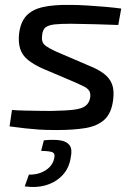

<svg xmlns="http://www.w3.org/2000/svg" viewBox="-20 -520 550 784"><path d="M265 -500Q300 -500 338 -497.5Q376 -495 411.5 -492Q447 -489 475 -485L463 -418Q417 -420 370.5 -421Q324 -422 271 -423Q230 -423 204.5 -420.5Q179 -418 166.5 -408.5Q154 -399 152 -376Q148 -348 163.5 -335.5Q179 -323 210 -309L343 -252Q381 -237 404.5 -219Q428 -201 437.5 -176Q447 -151 442 -112Q435 -57 406 -31Q377 -5 328.5 3Q280 11 211 11Q166 11 137.5 9Q109 7 82.5 4Q56 1 19 -4L29 -71Q52 -69 79.5 -68.5Q107 -68 134.5 -67.5Q162 -67 187 -67Q248 -68 281 -72Q314 -76 329 -87.5Q344 -99 348 -120Q351 -139 344 -149.5Q337 -160 322.5 -167Q308 -174 286 -184L152 -241Q117 -257 94 -275.5Q71 -294 62.5 -320.5Q54 -347 58 -383Q64 -431 88.5 -456.5Q113 -482 157 -491.5Q201 -501 265 -500ZM159 53Q199 49 225.5 53Q252 57 264 73Q276 89 269 122Q263 165 236.5 194Q210 223 170 235.5Q130 248 81 241L98 193Q138 194 167.5 174.5Q197 155 202 123Q205 107 195 102Q185 97 148 96Z"/></svg>

Font: Exo 2 Medium
Style: Italic
Weight: 500
Italic angle: -8°
Designer: Natanael Gama
Foundry: Natanael Gama
Version: Version 2.010